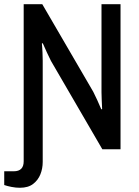

<svg xmlns="http://www.w3.org/2000/svg" viewBox="-45 -706 657 908"><path d="M49 182Q30 182 9.5 178Q-11 174 -25 169V104H20Q67 104 67 57V-686H155L396 -272Q403 -259 414.5 -233.5Q426 -208 434 -189L438 -190Q437 -210 436 -234Q435 -258 435 -270V-686H525V0H439L196 -418Q189 -432 177 -457.5Q165 -483 157 -502L153 -500Q155 -482 156 -457.5Q157 -433 157 -420V60Q157 91 146 118.5Q135 146 111.5 164Q88 182 49 182Z"/></svg>

Font: Archivo Narrow Medium
Style: Regular
Weight: 500
Designer: Hector Gatti
Foundry: Omnibus-Type
Version: Version 3.002